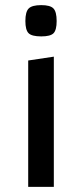

<svg xmlns="http://www.w3.org/2000/svg" viewBox="-20 -729 320 749"><path d="M90 -493 190 -508V0H90ZM141 -587Q104 -587 91.5 -599.5Q79 -612 79 -647Q79 -683 92 -696Q105 -709 141 -709Q176 -709 188.5 -696Q201 -683 201 -647Q201 -612 189 -599.5Q177 -587 141 -587Z"/></svg>

Font: Changa
Style: Regular
Weight: 400
Designer: Eduardo Rodriguez Tunni
Foundry: Eduardo Rodriguez Tunni
Version: Version 3.003